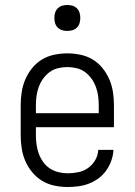

<svg xmlns="http://www.w3.org/2000/svg" viewBox="-20 -742 540 770"><path d="M251 8Q225 8 198.5 2.5Q172 -3 149.5 -16.5Q127 -30 109.5 -51Q92 -72 81.5 -96.5Q71 -121 67 -147Q63 -173 63 -200V-320Q63 -346 67 -372.5Q71 -399 81.5 -423.5Q92 -448 109 -469Q126 -490 148.5 -503.5Q171 -517 197.5 -522.5Q224 -528 250 -528Q276 -528 302.5 -522.5Q329 -517 351.5 -503.5Q374 -490 391 -469Q408 -448 418.5 -423.5Q429 -399 433 -372.5Q437 -346 437 -320V-232H124V-200Q124 -181 126.5 -162.5Q129 -144 135.5 -126Q142 -108 153 -92.5Q164 -77 180 -66.5Q196 -56 214.5 -51.5Q233 -47 251 -47Q273 -47 294.5 -51.5Q316 -56 333.5 -68.5Q351 -81 362 -100Q373 -119 374 -141H435Q434 -119 426.5 -98Q419 -77 406.5 -59Q394 -41 376 -27.5Q358 -14 337.5 -6Q317 2 295 5Q273 8 251 8ZM376 -288V-320Q376 -339 373.5 -357.5Q371 -376 364.5 -393.5Q358 -411 347 -426.5Q336 -442 321 -453Q306 -464 287.5 -468.5Q269 -473 250 -473Q231 -473 212.5 -468.5Q194 -464 179 -453Q164 -442 153 -426.5Q142 -411 135.5 -393.5Q129 -376 126.5 -357.5Q124 -339 124 -320V-288ZM250 -618Q239 -618 229 -621Q219 -624 211.5 -631.5Q204 -639 201 -649Q198 -659 198 -670Q198 -681 201 -691Q204 -701 211.5 -708.5Q219 -716 229 -719Q239 -722 250 -722Q261 -722 271 -719Q281 -716 288.5 -708.5Q296 -701 299 -691Q302 -681 302 -670Q302 -659 299 -649Q296 -639 288.5 -631.5Q281 -624 271 -621Q261 -618 250 -618Z"/></svg>

Font: Iosevka Curly Slab Light
Style: Regular
Weight: 300
Monospace: yes
Designer: Belleve Invis
Foundry: Belleve Invis
Version: Version 22.1.2; ttfautohint (v1.8.4)